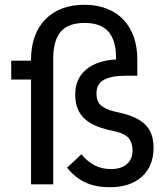

<svg xmlns="http://www.w3.org/2000/svg" viewBox="-20 -772 690 804"><path d="M623 -154Q623 -76 574 -32Q525 12 440 12Q379 12 335.5 -9Q292 -30 261 -70L321 -126Q371 -64 444 -64Q487 -64 511 -84.5Q535 -105 535 -143Q535 -172 520.5 -191.5Q506 -211 466 -221L435 -228Q405 -235 379.5 -246Q354 -257 335 -274Q316 -291 305.5 -316Q295 -341 295 -376Q295 -443 341 -481Q387 -519 466 -523V-528Q466 -603 434 -639.5Q402 -676 334 -676Q266 -676 234.5 -639.5Q203 -603 203 -528V0H110V-439H27V-518H110V-523Q110 -575 125 -617.5Q140 -660 169 -690Q198 -720 239 -736Q280 -752 333 -752Q385 -752 426.5 -736Q468 -720 496.5 -690Q525 -660 540 -617.5Q555 -575 555 -523V-455H507Q447 -455 415.5 -438Q384 -421 384 -381Q384 -346 403.5 -330Q423 -314 459 -305L490 -298Q560 -281 591.5 -247Q623 -213 623 -154Z"/></svg>

Font: IBM Plex Sans Hebrew Text
Style: Regular
Weight: 450
Designer: Mike Abbink, Paul van der Laan, Pieter van Rosmalen, Yanek Iontef
Foundry: Bold Monday
Version: Version 1.2